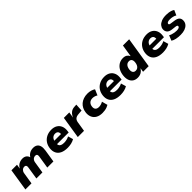

<svg xmlns="http://www.w3.org/2000/svg" viewBox="456 -2409 4124 4124"><g transform="rotate(-45 2518.0 -347.0)"><path d="M26 0 105 -503H274L258 -405H260Q293 -464 343 -489.5Q393 -515 450 -515Q506 -515 542 -487.5Q578 -460 591 -411L590 -414Q616 -460 664 -487.5Q712 -515 775 -515Q832 -515 869 -490Q906 -465 920 -414.5Q934 -364 922 -285L877 0H691L736 -283Q740 -310 737 -328Q734 -346 722 -354.5Q710 -363 687 -363Q661 -363 639.5 -351Q618 -339 604 -317.5Q590 -296 585 -266L543 0H360L404 -283Q409 -310 405 -327.5Q401 -345 389 -354Q377 -363 355 -363Q335 -363 318 -356Q301 -349 288 -336Q275 -323 266 -305.5Q257 -288 254 -267L211 0Z M1304 11Q1201 11 1135.5 -21.5Q1070 -54 1042 -113Q1014 -172 1022 -249Q1031 -329 1070.5 -388.5Q1110 -448 1175.5 -481.5Q1241 -515 1327 -515Q1405 -515 1460 -482Q1515 -449 1540.5 -387.5Q1566 -326 1553 -241L1549 -208H1167L1182 -301H1420L1408 -286Q1413 -322 1405 -347Q1397 -372 1376 -385Q1355 -398 1322 -398Q1290 -398 1264.5 -383Q1239 -368 1223 -342Q1207 -316 1201 -281L1196 -252Q1189 -207 1200.5 -177.5Q1212 -148 1243 -134Q1274 -120 1326 -120Q1364 -120 1406.5 -130Q1449 -140 1480 -158L1514 -41Q1470 -14 1414.5 -1.5Q1359 11 1304 11Z M1618 0 1697 -503H1863L1842 -372H1844Q1867 -431 1912 -469Q1957 -507 2020 -511L2088 -515L2078 -346L1960 -336Q1925 -332 1900.5 -318Q1876 -304 1862 -280.5Q1848 -257 1843 -225L1807 0Z M2361 11Q2274 11 2215 -22Q2156 -55 2129.5 -114Q2103 -173 2111 -249Q2118 -310 2142.5 -359Q2167 -408 2207.5 -442.5Q2248 -477 2302.5 -496Q2357 -515 2424 -515Q2478 -515 2527 -500.5Q2576 -486 2605 -463L2549 -333Q2526 -349 2494.5 -359Q2463 -369 2431 -369Q2400 -369 2376 -360Q2352 -351 2335 -334Q2318 -317 2308 -294Q2298 -271 2296 -243Q2290 -192 2316.5 -163Q2343 -134 2399 -134Q2429 -134 2462 -144Q2495 -154 2522 -170L2557 -39Q2535 -25 2503.5 -13Q2472 -1 2435.5 5Q2399 11 2361 11Z M2911 11Q2808 11 2742.5 -21.5Q2677 -54 2649 -113Q2621 -172 2629 -249Q2638 -329 2677.5 -388.5Q2717 -448 2782.5 -481.5Q2848 -515 2934 -515Q3012 -515 3067 -482Q3122 -449 3147.5 -387.5Q3173 -326 3160 -241L3156 -208H2774L2789 -301H3027L3015 -286Q3020 -322 3012 -347Q3004 -372 2983 -385Q2962 -398 2929 -398Q2897 -398 2871.5 -383Q2846 -368 2830 -342Q2814 -316 2808 -281L2803 -252Q2796 -207 2807.5 -177.5Q2819 -148 2850 -134Q2881 -120 2933 -120Q2971 -120 3013.5 -130Q3056 -140 3087 -158L3121 -41Q3077 -14 3021.5 -1.5Q2966 11 2911 11Z M3434 11Q3362 11 3316.5 -22Q3271 -55 3252.5 -113Q3234 -171 3242 -244Q3251 -325 3284.5 -385.5Q3318 -446 3374 -480.5Q3430 -515 3503 -515Q3560 -515 3595.5 -491.5Q3631 -468 3648 -428L3650 -429L3694 -705H3883L3771 0H3601L3615 -89H3612Q3592 -55 3564 -32.5Q3536 -10 3503 0.5Q3470 11 3434 11ZM3507 -127Q3542 -127 3566 -144Q3590 -161 3605 -191.5Q3620 -222 3624 -263Q3630 -316 3609.5 -346Q3589 -376 3543 -376Q3510 -376 3485.5 -359.5Q3461 -343 3445.5 -312.5Q3430 -282 3426 -241Q3420 -188 3441 -157.5Q3462 -127 3507 -127Z M4198 11Q4095 11 4029.5 -21.5Q3964 -54 3936 -113Q3908 -172 3916 -249Q3925 -329 3964.5 -388.5Q4004 -448 4069.5 -481.5Q4135 -515 4221 -515Q4299 -515 4354 -482Q4409 -449 4434.5 -387.5Q4460 -326 4447 -241L4443 -208H4061L4076 -301H4314L4302 -286Q4307 -322 4299 -347Q4291 -372 4270 -385Q4249 -398 4216 -398Q4184 -398 4158.5 -383Q4133 -368 4117 -342Q4101 -316 4095 -281L4090 -252Q4083 -207 4094.5 -177.5Q4106 -148 4137 -134Q4168 -120 4220 -120Q4258 -120 4300.5 -130Q4343 -140 4374 -158L4408 -41Q4364 -14 4308.5 -1.5Q4253 11 4198 11Z M4736 11Q4662 11 4602.5 -1.5Q4543 -14 4503 -41L4551 -159Q4576 -144 4607.5 -134Q4639 -124 4672 -118.5Q4705 -113 4734 -113Q4782 -113 4804.5 -124.5Q4827 -136 4829 -155Q4831 -169 4821 -178Q4811 -187 4787 -191L4677 -204Q4604 -214 4572.5 -253Q4541 -292 4547 -348Q4551 -392 4581.5 -430Q4612 -468 4670 -491.5Q4728 -515 4814 -515Q4853 -515 4889.5 -509.5Q4926 -504 4958 -493Q4990 -482 5013 -465L4962 -350Q4932 -370 4889 -380Q4846 -390 4805 -390Q4755 -390 4733 -378Q4711 -366 4709 -348Q4708 -335 4717 -326Q4726 -317 4749 -314L4852 -299Q4932 -288 4965 -252Q4998 -216 4991 -152Q4986 -102 4952.5 -65Q4919 -28 4863.5 -8.5Q4808 11 4736 11Z"/></g></svg>

Font: Nunito Sans 8pt Black
Style: Italic
Weight: 900
Italic angle: -9°
Version: Version 3.101;gftools[0.9.27]